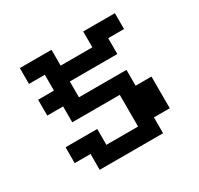

<svg xmlns="http://www.w3.org/2000/svg" viewBox="-179 -1094 1358 1312"><g transform="rotate(-30 500.0 -437.5)"><path d="M125 -875H375V-750H625V-875H875V-750H750V-625H375V-500H750V-375H875V-125H750V0H250V-125H125V-250H375V-125H625V-375H250V-500H125V-625H250V-750H125Z"/></g></svg>

Font: Dogica
Style: Bold
Weight: 700
Monospace: yes
Designer: Roberto Mocci
Version: Version 001.000